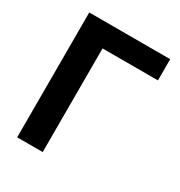

<svg xmlns="http://www.w3.org/2000/svg" viewBox="-161 -788 843 900"><g transform="rotate(30 260.0 -338.0)"><path d="M200.2 -561V0H62V-675.8H500V-561Z"/></g></svg>

Font: Clear Sans
Style: Bold
Weight: 700
Foundry: Intel Corporation
Version: Version 1.00